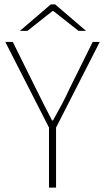

<svg xmlns="http://www.w3.org/2000/svg" viewBox="-20 -850 476 870"><path d="M202 0V-272L4 -660H38L144 -446Q162 -410 179.5 -375Q197 -340 216 -304H220Q240 -340 259 -375Q278 -410 294 -446L400 -660H432L234 -272V0ZM70 -710 210 -830H230L370 -710H336L222 -800H218L104 -710Z"/></svg>

Font: Source Sans 3 ExtraLight ExtraLight
Style: Regular
Weight: 250
Version: Version 3.052;hotconv 1.1.0;makeotfexe 2.6.0